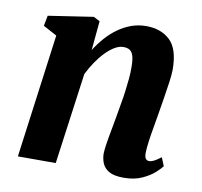

<svg xmlns="http://www.w3.org/2000/svg" viewBox="-68 -636 755 719"><g transform="rotate(10 309.0 -277.0)"><path d="M246 -440Q262.5 -466.5 282.5 -489Q302.5 -511.5 326 -528.2Q349.5 -545 376 -554.5Q402.5 -564 432.5 -564Q488.5 -564 523 -531.5Q557.5 -499 557.5 -419.5Q557.5 -403 553.2 -372.2Q549 -341.5 543.5 -307.8Q538 -274 533.5 -247Q529.5 -221.5 524.5 -194Q519.5 -166.5 516 -140.8Q512.5 -115 512 -96.5Q512 -78.5 517.5 -73.2Q523 -68 529.5 -68Q538 -68 548 -73Q558 -78 574.5 -90.5L587.5 -58.5Q582.5 -51 564.5 -34.2Q546.5 -17.5 517 -3.8Q487.5 10 446.5 10Q409.5 10 390.5 -1.2Q371.5 -12.5 364.5 -30.2Q357.5 -48 357.5 -67Q358 -78.5 360.2 -95.5Q362.5 -112.5 366.2 -133Q370 -153.5 374 -175.2Q378 -197 381.5 -217Q385 -238 389.2 -261.8Q393.5 -285.5 396.8 -310.2Q400 -335 402.2 -358.8Q404.5 -382.5 404 -403Q404 -430.5 399.5 -445.2Q395 -460 385.8 -466Q376.5 -472 361.5 -472Q345.5 -472 328.5 -462Q311.5 -452 294.5 -434.5Q277.5 -417 262.2 -394.5Q247 -372 234.5 -347L187 0H43L106 -470.5L54 -498.5L61.5 -538L232.5 -564L256.5 -551.5Z"/></g></svg>

Font: Merriweather 28pt ExtraBold
Style: Italic
Weight: 800
Italic angle: -7.8°
Version: Version 2.101